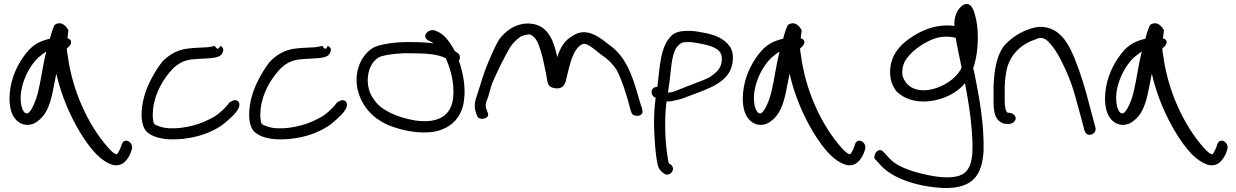

<svg xmlns="http://www.w3.org/2000/svg" viewBox="-20 -678 6191 962"><path d="M88 -232C100 -291 131 -349 169 -387C185 -400 196 -411 212 -419C195 -356 187 -283 171 -218C162 -178 134 -107 114 -110C111 -110 108 -111 103 -114C83 -136 79 -187 88 -232ZM318 -486C319 -502 322 -515 323 -527C313 -543 295 -568 268 -560C259 -558 255 -554 251 -549C246 -537 235 -506 230 -484C177 -472 146 -452 120 -422C81 -378 45 -312 33 -242C22 -177 26 -112 63 -75C90 -48 135 -42 171 -73C213 -103 230 -156 242 -208C248 -241 256 -274 262 -309C275 -252 293 -197 316 -143C351 -60 406 37 464 96C491 123 519 140 541 147C594 162 619 121 632 94L640 72C653 34 598 3 588 52L580 72C575 83 570 91 564 96H563V94H559L558 93C552 91 539 81 523 63C421 -51 341 -227 319 -402C316 -415 315 -425 315 -437C331 -444 352 -477 318 -486Z M747 -81C744 -94 745 -111 747 -132C755 -210 799 -286 848 -336C874 -360 899 -374 937 -380C950 -381 964 -382 976 -383C999 -385 1038 -385 1060 -390C1067 -393 1089 -394 1096 -417C1103 -430 1097 -443 1083 -448C1075 -429 1068 -429 1056 -448C1040 -445 1037 -443 1015 -441C984 -439 956 -439 924 -435C866 -429 826 -402 795 -371C762 -331 727 -268 709 -216C691 -163 676 -76 708 -26C729 2 778 18 830 20C950 24 1052 -17 1104 -60C1129 -81 1162 -109 1175 -135C1180 -146 1185 -167 1165 -175C1151 -181 1128 -163 1128 -163C1116 -144 1092 -122 1068 -103C1050 -90 1024 -77 995 -65C940 -42 839 -22 778 -45C754 -53 749 -56 747 -78Z M1286 -81C1283 -94 1284 -111 1286 -132C1294 -210 1338 -286 1387 -336C1413 -360 1438 -374 1476 -380C1489 -381 1503 -382 1515 -383C1538 -385 1577 -385 1599 -390C1606 -393 1628 -394 1635 -417C1642 -430 1636 -443 1622 -448C1614 -429 1607 -429 1595 -448C1579 -445 1576 -443 1554 -441C1523 -439 1495 -439 1463 -435C1405 -429 1365 -402 1334 -371C1301 -331 1266 -268 1248 -216C1230 -163 1215 -76 1247 -26C1268 2 1317 18 1369 20C1489 24 1591 -17 1643 -60C1668 -81 1701 -109 1714 -135C1719 -146 1724 -167 1704 -175C1690 -181 1667 -163 1667 -163C1655 -144 1631 -122 1607 -103C1589 -90 1563 -77 1534 -65C1479 -42 1378 -22 1317 -45C1293 -53 1288 -56 1286 -78Z M1813 -139C1841 -100 1886 -64 1947 -43C2000 -25 2077 -6 2154 -18C2242 -34 2296 -92 2305 -178C2314 -240 2300 -306 2286 -354L2279 -373C2286 -384 2288 -401 2274 -412L2258 -423C2255 -430 2251 -436 2247 -443C2232 -469 2208 -501 2180 -516L2167 -522C2131 -542 2087 -497 2125 -476L2141 -468C2145 -467 2147 -465 2152 -461C2120 -465 2083 -467 2045 -467C1977 -469 1917 -461 1871 -448C1825 -433 1791 -388 1776 -341C1752 -262 1777 -188 1813 -139ZM1891 -396C1931 -407 1987 -413 2043 -411C2118 -411 2176 -406 2214 -386C2237 -332 2259 -260 2250 -185C2240 -104 2184 -58 2062 -74C1972 -89 1892 -125 1858 -173C1847 -188 1838 -202 1832 -219C1806 -296 1836 -378 1891 -396Z M2850 -499C2806 -475 2786 -435 2772 -392C2758 -457 2735 -540 2656 -557C2603 -568 2559 -549 2533 -531C2515 -519 2498 -502 2481 -481C2468 -459 2451 -424 2429 -372C2395 -292 2392 -265 2371 -204C2360 -174 2353 -146 2365 -112L2371 -96C2380 -71 2440 -83 2423 -115L2417 -131C2410 -151 2414 -162 2423 -185V-186H2424C2429 -203 2435 -223 2441 -246C2450 -279 2524 -428 2544 -453C2558 -470 2571 -482 2583 -490V-491C2593 -498 2603 -501 2613 -503C2638 -508 2640 -505 2656 -492C2666 -481 2676 -465 2682 -445V-444C2698 -404 2708 -346 2717 -303C2725 -261 2721 -243 2760 -236C2808 -229 2814 -266 2820 -293C2834 -352 2850 -430 2894 -455C2914 -465 2934 -449 2956 -433L2995 -402C3026 -382 3049 -359 3070 -327C3097 -276 3124 -189 3139 -128L3145 -111C3147 -106 3152 -102 3158 -100C3179 -93 3203 -101 3199 -124V-125L3194 -145H3193C3189 -156 3184 -176 3176 -202C3149 -296 3119 -385 3046 -443C3005 -472 2928 -552 2850 -499Z M3258 -192 3265 -188C3258 -135 3255 -77 3258 -19C3261 39 3264 93 3274 142C3279 168 3291 180 3306 191C3335 213 3372 168 3339 145L3332 141C3327 131 3325 107 3322 88C3312 18 3310 -72 3317 -147L3320 -170C3331 -169 3343 -170 3357 -174C3376 -177 3400 -184 3422 -193C3503 -225 3603 -251 3638 -324C3654 -357 3660 -410 3638 -443C3610 -485 3560 -506 3495 -516C3472 -520 3450 -525 3418 -523C3386 -523 3359 -514 3345 -500C3286 -443 3286 -336 3274 -243C3272 -243 3268 -242 3266 -242C3238 -236 3240 -204 3257 -192ZM3333 -256C3343 -324 3342 -399 3371 -442C3387 -459 3393 -467 3420 -467H3421C3443 -469 3458 -464 3481 -461C3539 -451 3591 -436 3596 -394C3601 -345 3577 -321 3548 -300C3525 -282 3486 -270 3448 -255C3428 -247 3410 -241 3387 -231C3364 -222 3347 -214 3327 -214C3328 -227 3331 -242 3333 -256Z M3762 -232C3774 -291 3805 -349 3843 -387C3859 -400 3870 -411 3886 -419C3869 -356 3861 -283 3845 -218C3836 -178 3808 -107 3788 -110C3785 -110 3782 -111 3777 -114C3757 -136 3753 -187 3762 -232ZM3992 -486C3993 -502 3996 -515 3997 -527C3987 -543 3969 -568 3942 -560C3933 -558 3929 -554 3925 -549C3920 -537 3909 -506 3904 -484C3851 -472 3820 -452 3794 -422C3755 -378 3719 -312 3707 -242C3696 -177 3700 -112 3737 -75C3764 -48 3809 -42 3845 -73C3887 -103 3904 -156 3916 -208C3922 -241 3930 -274 3936 -309C3949 -252 3967 -197 3990 -143C4025 -60 4080 37 4138 96C4165 123 4193 140 4215 147C4268 162 4293 121 4306 94L4314 72C4327 34 4272 3 4262 52L4254 72C4249 83 4244 91 4238 96H4237V94H4233L4232 93C4226 91 4213 81 4197 63C4095 -51 4015 -227 3993 -402C3990 -415 3989 -425 3989 -437C4005 -444 4026 -477 3992 -486Z M4369 124 4397 155C4455 214 4568 257 4707 264C4860 268 4900 194 4908 81C4912 -54 4886 -193 4863 -308L4860 -321C4859 -326 4857 -330 4856 -336C4872 -381 4881 -444 4879 -503C4879 -539 4873 -576 4866 -600C4862 -614 4851 -666 4816 -657C4812 -656 4808 -654 4804 -652C4775 -631 4759 -592 4762 -548C4664 -562 4581 -517 4533 -482C4490 -451 4457 -412 4445 -362C4432 -306 4443 -256 4472 -220C4510 -182 4577 -157 4667 -176C4731 -190 4783 -222 4815 -261C4829 -189 4844 -97 4849 -24C4857 81 4859 177 4789 201H4788V202C4737 219 4664 208 4607 194C4535 178 4470 152 4438 117L4409 86C4404 80 4398 74 4389 74C4375 74 4361 90 4361 112C4361 117 4364 121 4369 124ZM4502 -298C4497 -338 4508 -369 4531 -395C4558 -428 4602 -460 4650 -480C4690 -496 4725 -498 4768 -489C4776 -446 4788 -386 4798 -340L4792 -327C4763 -281 4711 -245 4647 -230C4563 -213 4518 -249 4502 -298Z M5020 -307C5030 -388 5082 -448 5155 -476H5157C5184 -488 5197 -493 5218 -481C5230 -474 5241 -461 5255 -443C5271 -422 5287 -396 5301 -366C5344 -280 5359 -230 5388 -120L5414 -24C5423 13 5475 -2 5469 -37L5443 -135C5414 -247 5398 -299 5364 -386C5342 -438 5315 -496 5262 -526C5211 -553 5167 -545 5120 -526C5073 -506 5036 -478 5008 -445C4972 -394 4961 -322 4958 -243V-180C4958 -141 4959 -94 4985 -73C4996 -63 5008 -57 5023 -57H5033C5053 -57 5069 -70 5069 -85C5069 -100 5053 -113 5033 -113H5029C5017 -121 5014 -148 5014 -180V-243C5015 -264 5016 -284 5020 -307Z M5577 -232C5589 -291 5620 -349 5658 -387C5674 -400 5685 -411 5701 -419C5684 -356 5676 -283 5660 -218C5651 -178 5623 -107 5603 -110C5600 -110 5597 -111 5592 -114C5572 -136 5568 -187 5577 -232ZM5807 -486C5808 -502 5811 -515 5812 -527C5802 -543 5784 -568 5757 -560C5748 -558 5744 -554 5740 -549C5735 -537 5724 -506 5719 -484C5666 -472 5635 -452 5609 -422C5570 -378 5534 -312 5522 -242C5511 -177 5515 -112 5552 -75C5579 -48 5624 -42 5660 -73C5702 -103 5719 -156 5731 -208C5737 -241 5745 -274 5751 -309C5764 -252 5782 -197 5805 -143C5840 -60 5895 37 5953 96C5980 123 6008 140 6030 147C6083 162 6108 121 6121 94L6129 72C6142 34 6087 3 6077 52L6069 72C6064 83 6059 91 6053 96H6052V94H6048L6047 93C6041 91 6028 81 6012 63C5910 -51 5830 -227 5808 -402C5805 -415 5804 -425 5804 -437C5820 -444 5841 -477 5807 -486Z"/></svg>

Font: Stray Cat
Style: BdExt
Weight: 700
Version: Version 1.0